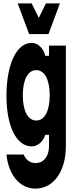

<svg xmlns="http://www.w3.org/2000/svg" viewBox="-20 -888 440 1128"><path d="M250 -868 208 -783 166 -868H84L151 -688H265L332 -868ZM367 -620H268V-560H246C234 -607 202 -636 166 -636C77 -636 18 -511 18 -324C18 -146 77 -28 166 -28C201 -28 233 -55 246 -96H268V-30C268 31 237 70 188 70C157 70 132 51 119 20H18C30 140 97 220 188 220C295 220 367 119 367 -30ZM114 -328C114 -420 144 -476 193 -476C242 -476 272 -420 272 -328C272 -236 242 -180 193 -180C144 -180 114 -236 114 -328Z"/></svg>

Font: Yard Headline
Style: Regular
Weight: 400
Monospace: yes
Designer: Roman Shamin
Foundry: Evil Martians
Version: Version 1.000